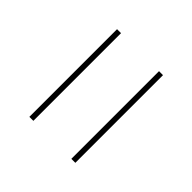

<svg xmlns="http://www.w3.org/2000/svg" viewBox="-21 -516 511 511"><g transform="rotate(-45 235.0 -260.5)"><path d="M70 -347H400V-332H70ZM70 -189H400V-174H70Z"/></g></svg>

Font: Facade Sud
Style: Regular
Weight: 100
Designer: Éléonore Fines
Foundry: Velvetyne Type Foundry
Version: Version 1.001;Glyphs 3.2 (3202)